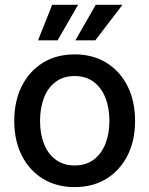

<svg xmlns="http://www.w3.org/2000/svg" viewBox="-20 -764 619 796"><path d="M289.6 11.7Q214.4 11.7 158 -22.9Q101.6 -57.6 70.3 -119.4Q39.1 -181.2 39.1 -262.7Q39.1 -344.7 70.3 -407Q101.6 -469.2 158 -503.9Q214.4 -538.6 289.6 -538.6Q364.7 -538.6 421.1 -503.9Q477.5 -469.2 508.8 -407Q540 -344.7 540 -262.7Q540 -181.2 508.8 -119.4Q477.5 -57.6 421.1 -22.9Q364.7 11.7 289.6 11.7ZM289.6 -78.1Q336.4 -78.1 368.4 -102.1Q400.4 -126 417 -167.7Q433.6 -209.5 433.6 -262.7Q433.6 -316.9 417 -358.6Q400.4 -400.4 368.4 -424.6Q336.4 -448.7 289.6 -448.7Q243.2 -448.7 210.9 -424.8Q178.7 -400.9 162.4 -358.9Q146 -316.9 146 -262.7Q146 -209.5 162.4 -167.7Q178.7 -126 210.9 -102.1Q243.2 -78.1 289.6 -78.1ZM218.8 -596.7H137.7L196.3 -744.1H303.7ZM375 -596.7H292.5L377 -744.1H487.8Z"/></svg>

Font: Inter 24pt Medium
Style: Regular
Weight: 500
Designer: Rasmus Andersson
Foundry: rsms
Version: Version 4.001;git-66647c0bb